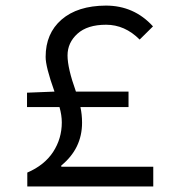

<svg xmlns="http://www.w3.org/2000/svg" viewBox="-20 -670 640 690"><path d="M200.2 -70.8H530.8V0H78.1V-49.8Q139.6 -76.2 170.9 -124Q202.1 -171.9 202.1 -230Q202.1 -255.9 193.8 -285.2H77.1V-336.9L175.8 -340.8Q143.6 -430.7 144 -465.8Q144 -549.8 201.2 -599.6Q258.8 -649.4 360.4 -649.9Q461.9 -649.9 529.8 -575.2L481.9 -527.8Q428.7 -581.1 361.3 -581.1Q293.9 -581.1 258.3 -548.8Q222.7 -516.6 222.7 -470.7Q222.7 -424.8 252.9 -340.8H441.9V-285.2H269Q274.9 -258.3 274.9 -229Q274.9 -136.2 200.2 -75.2Z"/></svg>

Font: SourceCodePro-Regular
Style: Regular
Weight: 400
Monospace: yes
Designer: Paul D. Hunt
Foundry: Adobe Systems Incorporated
Version: Version 1.009;PS 1.000;hotconv 1.0.70;makeotf.lib2.5.5900